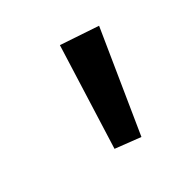

<svg xmlns="http://www.w3.org/2000/svg" viewBox="-78 -825 343 343"><g transform="rotate(-45 93.0 -653.5)"><path d="M112 -763 186 -738 99 -544 50 -563Z"/></g></svg>

Font: HansKendrickRegular
Style: Regular
Weight: 400
Designer: Alfredo Marco Pradil
Foundry: Hanken Studio
Version: Version 1.000;PS 001.001;hotconv 1.0.56